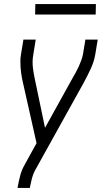

<svg xmlns="http://www.w3.org/2000/svg" viewBox="-20 -716 540 951"><path d="M67 215 68 208Q73 181 80 154Q87 127 101 102L161 -7L94 -305Q88 -330 84.5 -356.5Q81 -383 81 -410Q81 -419 81.5 -428Q82 -437 84 -447L96 -520H157L145 -446Q139 -413 143 -380.5Q147 -348 154 -317L203 -83L341 -332Q349 -346 356.5 -359.5Q364 -373 370.5 -387.5Q377 -402 382.5 -417Q388 -432 391 -447L403 -520H464L452 -447Q449 -428 443 -410Q437 -392 429 -374.5Q421 -357 412 -339.5Q403 -322 394 -305L153 129Q143 148 138 168Q133 188 129 208L128 215ZM154 -644 155 -696H455L454 -644Z"/></svg>

Font: Iosevka Term Curly Lt Obl
Style: Regular
Weight: 300
Italic angle: -9°
Designer: Belleve Invis
Foundry: Belleve Invis
Version: Version 32.3.0